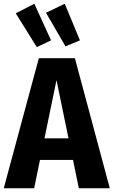

<svg xmlns="http://www.w3.org/2000/svg" viewBox="-31 -1003 605 1023"><path d="M358 -151H182L151 0H-11L176 -693H368L554 0H389ZM334 -266 270 -576 206 -266ZM241 -788 165 -752 53 -932 152 -983ZM395 -788 318 -756 214 -935 314 -983Z"/></svg>

Font: Fira Sans Condensed
Style: Bold
Weight: 700
Width: 3
Designer: bBox Type GmbH & Carrois Corporate GbR & Edenspiekermann AG
Foundry: bBox Type GmbH & Carrois Corporate GbR & Edenspiekermann AG
Version: Version 4.301